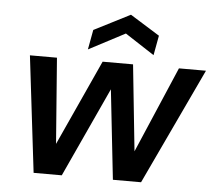

<svg xmlns="http://www.w3.org/2000/svg" viewBox="-52 -785 944 842"><g transform="rotate(5 420.0 -364.0)"><path d="M126 0 65 -512H184L215 -108L201 -109L385 -512H519L561 -109L548 -108L721 -512H840L599 0H475L429 -419H443L250 0ZM316 -560 332 -647 491 -728 621 -647 605 -560 476 -644Z"/></g></svg>

Font: DM Sans 12pt SemiBold
Style: Italic
Weight: 600
Italic angle: -10°
Version: Version 4.004;gftools[0.9.30]